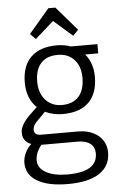

<svg xmlns="http://www.w3.org/2000/svg" viewBox="-66 -855 710 1141"><g transform="rotate(-5 288.5 -284.5)"><path d="M294 241Q174 241 109.5 202.5Q45 164 45 93Q45 64 59.5 33.5Q74 3 96 -15Q45 -34 45 -87Q45 -131 99 -185L147 -231Q89 -287 89 -381Q89 -481 143 -533.5Q197 -586 298 -586Q341 -586 381 -572H539V-517H461Q507 -462 507 -381Q507 -281 453.5 -228.5Q400 -176 298 -176Q241 -176 193 -199L140 -145Q117 -122 117 -98Q117 -65 159 -65H377Q453 -65 499.5 -26.5Q546 12 546 75Q546 155 481 198Q416 241 294 241ZM298 -230Q363 -230 398 -269Q433 -308 433 -381Q433 -449 396.5 -489Q360 -529 298 -529Q233 -529 198 -491Q163 -453 163 -381Q163 -313 200 -271.5Q237 -230 298 -230ZM295 184Q473 184 473 74Q473 36 446.5 15.5Q420 -5 372 -5H155Q119 40 119 85Q119 131 166.5 157.5Q214 184 295 184ZM177 -634 145 -667 267 -810H309L432 -667L400 -634L288 -732Z"/></g></svg>

Font: Fauna One
Style: Regular
Weight: 400
Designer: Eduardo Rodriguez Tunni
Foundry: Eduardo Rodriguez Tunni
Version: Version 2.001; ttfautohint (v1.8.4.7-5d5b);gftools[0.9.23]